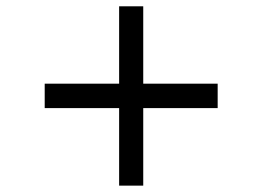

<svg xmlns="http://www.w3.org/2000/svg" viewBox="-20 -601 827 606"><path d="M356 -259.8H121.1V-336.9H356V-581.1H432.1V-336.9H667V-259.8H432.1V-15.1H356Z"/></svg>

Font: Oakes Grotesk Medium
Style: Regular
Weight: 500
Designer: Samuel Oakes
Foundry: Samuel Oakes
Version: Version 1.000;PS 001.000;hotconv 1.0.88;makeotf.lib2.5.64775